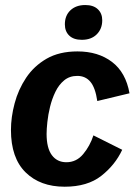

<svg xmlns="http://www.w3.org/2000/svg" viewBox="-20 -712 523 745"><path d="M230.8 12.5Q135.8 12.5 79.2 -43.3Q22.5 -99.2 22.5 -207.5Q22.5 -257.5 36.7 -310.8Q50.8 -364.2 81.2 -410Q111.7 -455.8 160.8 -484.2Q210 -512.5 280.8 -512.5Q360.8 -512.5 414.6 -471.7Q468.3 -430.8 482.5 -350L357.5 -320Q350 -371.7 330.8 -394.6Q311.7 -417.5 280 -417.5Q250 -417.5 229.2 -400.4Q208.3 -383.3 195 -355.8Q181.7 -328.3 174.2 -297.5Q166.7 -266.7 163.8 -238.8Q160.8 -210.8 160.8 -192.5Q160.8 -137.5 181.2 -110Q201.7 -82.5 237.5 -82.5Q276.7 -82.5 302.9 -114.2Q329.2 -145.8 342.5 -186.7L454.2 -130.8Q426.7 -71.7 372.9 -29.6Q319.2 12.5 230.8 12.5ZM297.5 -557.5Q265.8 -557.5 248.8 -573.8Q231.7 -590 231.7 -617.5Q231.7 -651.7 253.3 -672.1Q275 -692.5 310.8 -692.5Q342.5 -692.5 359.6 -676.2Q376.7 -660 376.7 -633.3Q376.7 -600 355.4 -578.8Q334.2 -557.5 297.5 -557.5Z"/></svg>

Font: Familjen Grotesk
Style: Bold Italic
Weight: 700
Italic angle: -9.46201°
Designer: Anders Wikstroem, Jonas Baeckman, Matilda Gysing, Kristian Moeller
Foundry: Familjen STHLM AB
Version: Version 2.002; ttfautohint (v1.8.4.7-5d5b)